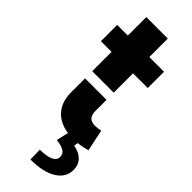

<svg xmlns="http://www.w3.org/2000/svg" viewBox="-296 -698 951 951"><g transform="rotate(45 180.0 -222.5)"><path d="M79.6 -295.9V-431.2H4.9V-545.4H79.6V-674.8H230V-545.4H333V-431.2H230V-295.9ZM249.5 8.3Q168 8.3 124 -32.7Q79.6 -73.7 79.6 -147.5V-245.6H230V-167.5Q230 -140.6 242.2 -127.4Q254.9 -114.3 281.2 -114.3Q290.5 -114.3 300.8 -115.7Q305.2 -116.2 319.3 -119.1L343.3 -5.9Q320.3 1 295.4 4.9Q268.1 8.3 249.5 8.3ZM196.8 69.3 212.9 -2.9H282.7L276.9 28.3Q314.5 34.2 337.2 56.2Q359.9 78.1 360.4 114.7Q360.8 168 311 199Q261.2 230 172.4 230L170.9 162.6Q216.8 162.6 241.9 151.4Q267.1 140.1 267.6 118.2Q268.6 96.7 251.5 85.2Q234.4 73.7 196.8 69.3Z"/></g></svg>

Font: Inter Tight Stencil
Style: Bold
Weight: 700
Designer: Rasmus Andersson
Foundry: rsms
Version: Version 3.004;Glyphs 3.1.2 (3151)